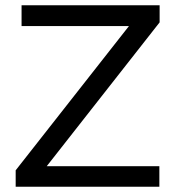

<svg xmlns="http://www.w3.org/2000/svg" viewBox="-20 -710 672 730"><path d="M586.9 -689.9V-625L157.7 -78.1H585.9V0H39.6V-62.5L470.2 -610.8H62V-689.9Z"/></svg>

Font: HK Grotesk Medium Legacy
Style: Regular
Weight: 500
Designer: Alfredo Marco Pradil
Foundry: Hanken Design Co.
Version: Version 2.022;PS 002.022;hotconv 1.0.88;makeotf.lib2.5.64775